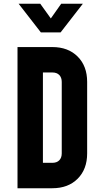

<svg xmlns="http://www.w3.org/2000/svg" viewBox="-20 -1000 541 1020"><path d="M197 -828 79 -980H194L250 -902L305 -980H420L302 -828ZM73 0V-750H258Q342 -750 392.5 -699.5Q443 -649 443 -565V-185Q443 -101 392.5 -50.5Q342 0 258 0ZM208 -135H258Q282 -135 295 -148.5Q308 -162 308 -185V-565Q308 -588 295 -601.5Q282 -615 258 -615H208Z"/></svg>

Font: Mohave Bold
Style: Regular
Weight: 700
Designer: Gumpita Rahayu
Foundry: Tokotype
Version: Version 2.002;PS 002.002;hotconv 1.0.88;makeotf.lib2.5.64775